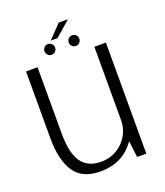

<svg xmlns="http://www.w3.org/2000/svg" viewBox="-141 -862 826 962"><g transform="rotate(-20 271.5 -381.0)"><path d="M425 0H474V-592H412.5V-103.5ZM110 -593H48.5V-239Q48.5 -121 90.2 -57.8Q132 5.5 228.5 5.5Q324.5 5.5 383.8 -52Q443 -109.5 443 -179L413 -206Q413 -134.5 365.2 -86.8Q317.5 -39 248.5 -39Q178.5 -39 144.2 -86.8Q110 -134.5 110 -240.5ZM198 -627.5Q210 -627.5 218.2 -636Q226.5 -644.5 226.5 -656Q226.5 -668 218.2 -676.2Q210 -684.5 198 -684.5Q186.5 -684.5 178.2 -676.2Q170 -668 170 -656Q170 -644.5 178.2 -636Q186.5 -627.5 198 -627.5ZM327.5 -627.5Q339.5 -627.5 347.5 -636Q355.5 -644.5 355.5 -656Q355.5 -668 347.5 -676.2Q339.5 -684.5 327.5 -684.5Q315.5 -684.5 307.2 -676.2Q299 -668 299 -656Q299 -644.5 307.2 -636Q315.5 -627.5 327.5 -627.5ZM218 -696H254L335.5 -767H286Z"/></g></svg>

Font: Anybody UltraCondensed Thin Light
Style: Regular
Weight: 300
Version: Version 1.111